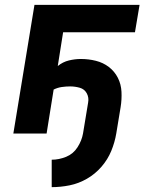

<svg xmlns="http://www.w3.org/2000/svg" viewBox="-20 -550 616 791"><path d="M193 221Q230 221 267 213.5Q304 206 338 186.5Q372 167 398 137Q424 107 438.5 71.5Q453 36 459 0L477 -109Q482 -140 480.5 -171.5Q479 -203 465.5 -229.5Q452 -256 428.5 -274Q405 -292 375 -299.5Q345 -307 313 -307Q289 -307 264 -301Q239 -295 218 -278L240 -417H536L555 -530H122L35 0H172L201 -181Q217 -189 234.5 -191.5Q252 -194 269 -194Q289 -194 308.5 -188.5Q328 -183 337.5 -165.5Q347 -148 343 -127L322 0Q317 29 299.5 56.5Q282 84 252.5 96Q223 108 193 108Z"/></svg>

Font: Iosevka Sparkle Extrabold
Style: Italic
Weight: 800
Italic angle: -9°
Designer: Belleve Invis
Foundry: Belleve Invis
Version: Version 4.5.0; ttfautohint (v1.8.3)